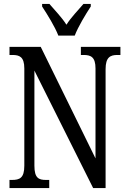

<svg xmlns="http://www.w3.org/2000/svg" viewBox="-20 -951 648 971"><path d="M275 -771H358C375 -816 414 -880 439 -918V-931H402C374 -898 340 -864 316 -826C292 -864 258 -898 230 -931H193V-918C218 -880 258 -816 275 -771ZM28 0H229V-41H213C176 -41 154 -50 154 -113V-594L451 0H514V-601C514 -662 538 -673 574 -673H589V-714H389V-673H403C439 -673 463 -663 463 -605V-150L186 -714H28V-673H43C78 -673 103 -664 103 -605V-113C103 -50 79 -41 40 -41H28Z"/></svg>

Font: Noto Serif Armenian ExtraCondensed
Style: Regular
Weight: 400
Width: 2
Designer: Monotype Design Team
Foundry: Monotype Imaging Inc.
Version: Version 2.008